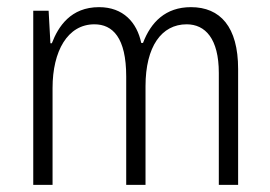

<svg xmlns="http://www.w3.org/2000/svg" viewBox="-20 -517 756 537"><path d="M514 -497C443 -497 402 -455 380 -397H375C363 -454 325 -497 257 -497C178 -497 143 -443 125 -396H121L116 -487H73V0H127V-271C127 -374 169 -449 244 -449C295 -449 333 -412 333 -303V0H387V-276C387 -387 432 -449 502 -449C554 -449 592 -409 592 -313V0H646V-324C646 -442 596 -497 514 -497Z"/></svg>

Font: Noto Sans Armenian Condensed Light
Style: Regular
Weight: 300
Width: 3
Designer: Monotype Design Team
Foundry: Monotype Imaging Inc.
Version: Version 2.008